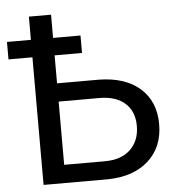

<svg xmlns="http://www.w3.org/2000/svg" viewBox="-72 -760 752 808"><g transform="rotate(-5 303.5 -355.5)"><path d="M289.1 -539.1V-612.8H173.3V-710.9H79.6V-612.8H-21.5V-539.1H79.6V0H351.6C424.2 -1.3 481.4 -21 523.4 -59.1C565.4 -97.2 586.4 -148.3 586.4 -212.4C586.4 -276.2 565.6 -326.7 523.9 -363.8C482.3 -400.9 424.3 -419.9 350.1 -420.9H173.3V-539.1ZM173.3 -343.8H348.6C394.5 -343.1 429.9 -331.2 454.8 -308.1C479.7 -285 492.2 -253.4 492.2 -213.4C492.2 -171.7 479.2 -138.5 453.4 -113.8C427.5 -89 391.3 -76.7 344.7 -76.7H173.3Z"/></g></svg>

Font: Roboto1
Style: rg
Weight: 400
Designer: Google
Version: Version 2.137; 2017